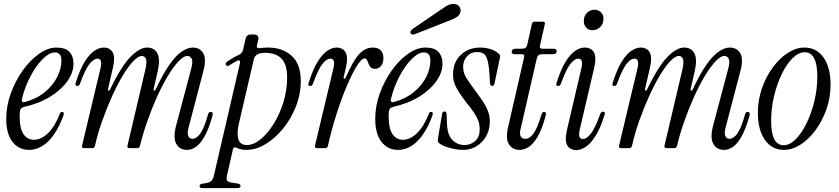

<svg xmlns="http://www.w3.org/2000/svg" viewBox="-20 -760 4302 985"><path d="M129 9Q76 9 44 -32.5Q12 -74 12 -150Q12 -216 35.5 -281Q59 -346 97 -399Q135 -452 180.5 -484Q226 -516 269 -516Q316 -516 336.5 -493.5Q357 -471 357 -433Q357 -388 325.5 -343.5Q294 -299 237.5 -264Q181 -229 105 -212Q83 -207 82 -187Q81 -180 81 -172.5Q81 -165 81 -158Q81 -101 100.5 -72Q120 -43 154 -43Q192 -43 227.5 -78Q263 -113 287 -177Q290 -186 299 -186Q305 -186 306.5 -181Q308 -176 306 -169Q274 -81 228.5 -36Q183 9 129 9ZM92 -250Q90 -243 94.5 -238.5Q99 -234 106 -236Q168 -253 210 -287.5Q252 -322 273.5 -365Q295 -408 295 -449Q295 -491 262 -491Q233 -491 199 -457Q165 -423 136 -368Q107 -313 92 -250Z M939 9Q903 9 885 -21Q867 -51 883 -114L960 -404Q971 -443 963.5 -458Q956 -473 942 -473Q922 -473 896 -445.5Q870 -418 841.5 -371Q813 -324 786 -264Q759 -204 736 -139Q713 -74 698 -11Q695 0 684 0H645Q631 0 634 -13L726 -404Q735 -443 728.5 -458Q722 -473 708 -473Q689 -473 663 -445.5Q637 -418 609 -371Q581 -324 554 -264Q527 -204 504 -139Q481 -74 467 -11Q464 0 453 0H412Q398 0 401 -13L496 -412Q501 -434 497.5 -446.5Q494 -459 479 -459Q461 -459 439.5 -432.5Q418 -406 391 -332Q387 -319 377 -319Q362 -319 369 -337Q391 -406 415.5 -445Q440 -484 465 -500Q490 -516 511 -516Q544 -516 558 -491.5Q572 -467 559 -411L534 -303Q533 -296 537 -295Q541 -294 544 -300Q602 -420 649 -468Q696 -516 735 -516Q772 -516 787.5 -486Q803 -456 789 -394L768 -303Q767 -296 771 -295Q775 -294 778 -300Q816 -381 849.5 -428.5Q883 -476 913 -496Q943 -516 969 -516Q1006 -516 1023 -486Q1040 -456 1023 -394L947 -104Q940 -76 946 -62Q952 -48 968 -48Q988 -48 1007.5 -74.5Q1027 -101 1048 -175Q1051 -186 1061 -186Q1069 -186 1070.5 -180Q1072 -174 1070 -166Q1051 -98 1029 -59.5Q1007 -21 984.5 -6Q962 9 939 9Z M1017 205Q1004 205 1004 194Q1004 184 1020 182L1034 180Q1054 177 1063.5 168.5Q1073 160 1078 138L1211 -436Q1213 -444 1208.5 -448.5Q1204 -453 1196 -448Q1186 -443 1177 -437.5Q1168 -432 1159 -426Q1150 -420 1144 -422.5Q1138 -425 1138 -432Q1138 -439 1148 -446Q1176 -465 1206 -479Q1223 -487 1227 -505L1240 -562Q1245 -583 1266 -583H1284Q1296 -583 1302 -576Q1308 -569 1305 -556L1298 -527Q1295 -510 1311 -513Q1334 -516 1355 -516Q1429 -516 1476 -474Q1523 -432 1523 -345Q1523 -277 1498 -213.5Q1473 -150 1432 -100Q1391 -50 1342 -20.5Q1293 9 1244 9Q1217 9 1193 -2Q1178 -9 1175 6L1145 138Q1140 160 1145.5 167Q1151 174 1170 177L1196 181Q1214 184 1214 193Q1214 205 1197 205ZM1203 -115Q1185 -16 1246 -16Q1281 -16 1317 -45.5Q1353 -75 1384 -124.5Q1415 -174 1434 -236Q1453 -298 1453 -363Q1453 -430 1424 -459.5Q1395 -489 1339 -489Q1289 -489 1282 -455Z M1607 0Q1593 0 1596 -13L1691 -412Q1696 -434 1692.5 -446.5Q1689 -459 1674 -459Q1656 -459 1634.5 -432.5Q1613 -406 1586 -332Q1582 -319 1572 -319Q1557 -319 1564 -337Q1586 -406 1610.5 -445Q1635 -484 1660 -500Q1685 -516 1706 -516Q1739 -516 1753 -491.5Q1767 -467 1754 -411L1743 -364Q1742 -357 1746 -356Q1750 -355 1753 -361Q1791 -448 1822 -482Q1853 -516 1893 -516Q1920 -516 1933.5 -501.5Q1947 -487 1947 -462Q1947 -437 1935 -422Q1923 -407 1904 -407Q1888 -407 1881 -415Q1874 -423 1870.5 -433.5Q1867 -444 1863 -452Q1859 -460 1850 -460Q1835 -460 1811 -422Q1787 -384 1759.5 -319.5Q1732 -255 1706.5 -175Q1681 -95 1662 -11Q1659 0 1648 0Z M2022 9Q1969 9 1937 -32.5Q1905 -74 1905 -150Q1905 -216 1928.5 -281Q1952 -346 1990 -399Q2028 -452 2073.5 -484Q2119 -516 2162 -516Q2209 -516 2229.5 -493.5Q2250 -471 2250 -433Q2250 -388 2218.5 -343.5Q2187 -299 2130.5 -264Q2074 -229 1998 -212Q1976 -207 1975 -187Q1974 -180 1974 -172.5Q1974 -165 1974 -158Q1974 -101 1993.5 -72Q2013 -43 2047 -43Q2085 -43 2120.5 -78Q2156 -113 2180 -177Q2183 -186 2192 -186Q2198 -186 2199.5 -181Q2201 -176 2199 -169Q2167 -81 2121.5 -36Q2076 9 2022 9ZM1985 -250Q1983 -243 1987.5 -238.5Q1992 -234 1999 -236Q2061 -253 2103 -287.5Q2145 -322 2166.5 -365Q2188 -408 2188 -449Q2188 -491 2155 -491Q2126 -491 2092 -457Q2058 -423 2029 -368Q2000 -313 1985 -250ZM2109 -585Q2091 -578 2086 -591Q2082 -601 2099 -613L2256 -720Q2284 -740 2304 -740Q2324 -740 2333.5 -730Q2343 -720 2343 -706Q2343 -691 2332.5 -680Q2322 -669 2292 -657Z M2357 9Q2324 9 2287.5 -1Q2251 -11 2232 -26Q2225 -32 2226 -44L2248 -175Q2250 -188 2260 -188Q2271 -188 2271 -174L2273 -126Q2275 -69 2300.5 -42.5Q2326 -16 2363 -16Q2395 -16 2418 -36.5Q2441 -57 2441 -97Q2441 -120 2434 -139.5Q2427 -159 2412 -181.5Q2397 -204 2371 -236Q2337 -280 2320.5 -311.5Q2304 -343 2304 -377Q2304 -440 2343.5 -478Q2383 -516 2444 -516Q2471 -516 2496.5 -508Q2522 -500 2539 -484Q2548 -477 2545 -466L2517 -332Q2514 -319 2505 -319Q2496 -319 2494 -333L2491 -381Q2487 -441 2475.5 -467Q2464 -493 2428 -493Q2396 -493 2376 -471Q2356 -449 2356 -418Q2356 -385 2374 -357.5Q2392 -330 2423 -288Q2464 -234 2478.5 -202Q2493 -170 2493 -137Q2493 -95 2474.5 -62Q2456 -29 2425 -10Q2394 9 2357 9Z M2645 9Q2611 9 2592 -18Q2573 -45 2586 -105L2669 -467Q2672 -482 2657 -482H2619Q2605 -482 2605 -495Q2605 -502 2610 -506Q2615 -510 2622 -510H2658Q2681 -510 2685 -531L2709 -638Q2712 -649 2723 -649H2764Q2778 -649 2775 -636L2750 -525Q2747 -510 2762 -510H2819Q2836 -510 2836 -497Q2836 -482 2815 -482H2761Q2739 -482 2734 -461L2650 -95Q2645 -73 2651.5 -60.5Q2658 -48 2674 -48Q2697 -48 2716.5 -74Q2736 -100 2758 -173Q2762 -186 2771 -186Q2778 -186 2780 -180Q2782 -174 2777 -158Q2758 -90 2735.5 -54Q2713 -18 2690 -4.5Q2667 9 2645 9Z M3019 -605Q3000 -605 2987.5 -618.5Q2975 -632 2975 -651Q2975 -678 2991.5 -694Q3008 -710 3029 -710Q3049 -710 3062.5 -697.5Q3076 -685 3076 -665Q3076 -637 3059 -621Q3042 -605 3019 -605ZM2937 10Q2904 10 2890 -14.5Q2876 -39 2889 -95L2963 -412Q2968 -434 2964.5 -446.5Q2961 -459 2946 -459Q2928 -459 2906.5 -432.5Q2885 -406 2858 -332Q2854 -319 2844 -319Q2829 -319 2836 -337Q2858 -406 2882.5 -445Q2907 -484 2932 -500Q2957 -516 2978 -516Q3013 -516 3027 -491.5Q3041 -467 3028 -411L2954 -94Q2949 -72 2952.5 -59.5Q2956 -47 2971 -47Q2989 -47 3010.5 -73.5Q3032 -100 3059 -174Q3063 -187 3073 -187Q3088 -187 3081 -169Q3060 -101 3034.5 -61.5Q3009 -22 2984 -6Q2959 10 2937 10Z M3694 9Q3658 9 3640 -21Q3622 -51 3638 -114L3715 -404Q3726 -443 3718.5 -458Q3711 -473 3697 -473Q3677 -473 3651 -445.5Q3625 -418 3596.5 -371Q3568 -324 3541 -264Q3514 -204 3491 -139Q3468 -74 3453 -11Q3450 0 3439 0H3400Q3386 0 3389 -13L3481 -404Q3490 -443 3483.5 -458Q3477 -473 3463 -473Q3444 -473 3418 -445.5Q3392 -418 3364 -371Q3336 -324 3309 -264Q3282 -204 3259 -139Q3236 -74 3222 -11Q3219 0 3208 0H3167Q3153 0 3156 -13L3251 -412Q3256 -434 3252.5 -446.5Q3249 -459 3234 -459Q3216 -459 3194.5 -432.5Q3173 -406 3146 -332Q3142 -319 3132 -319Q3117 -319 3124 -337Q3146 -406 3170.5 -445Q3195 -484 3220 -500Q3245 -516 3266 -516Q3299 -516 3313 -491.5Q3327 -467 3314 -411L3289 -303Q3288 -296 3292 -295Q3296 -294 3299 -300Q3357 -420 3404 -468Q3451 -516 3490 -516Q3527 -516 3542.5 -486Q3558 -456 3544 -394L3523 -303Q3522 -296 3526 -295Q3530 -294 3533 -300Q3571 -381 3604.5 -428.5Q3638 -476 3668 -496Q3698 -516 3724 -516Q3761 -516 3778 -486Q3795 -456 3778 -394L3702 -104Q3695 -76 3701 -62Q3707 -48 3723 -48Q3743 -48 3762.5 -74.5Q3782 -101 3803 -175Q3806 -186 3816 -186Q3824 -186 3825.5 -180Q3827 -174 3825 -166Q3806 -98 3784 -59.5Q3762 -21 3739.5 -6Q3717 9 3694 9Z M4002 9Q3940 9 3904 -42.5Q3868 -94 3868 -182Q3868 -247 3889 -307Q3910 -367 3944.5 -414Q3979 -461 4021.5 -488.5Q4064 -516 4107 -516Q4169 -516 4205 -465Q4241 -414 4241 -325Q4241 -260 4220 -200Q4199 -140 4164.5 -93Q4130 -46 4087.5 -18.5Q4045 9 4002 9ZM4000 -15Q4032 -15 4062.5 -46Q4093 -77 4118 -128Q4143 -179 4158 -241.5Q4173 -304 4173 -367Q4173 -492 4108 -492Q4077 -492 4046 -461.5Q4015 -431 3990.5 -380Q3966 -329 3951 -266.5Q3936 -204 3936 -141Q3936 -15 4000 -15Z"/></svg>

Font: Instrument Serif
Style: Italic
Weight: 400
Italic angle: -13°
Designer: Rodrigo Fuenzalida
Foundry: fragTYPE
Version: Version 1.000; ttfautohint (v1.8.4.7-5d5b);gftools[0.9.27]